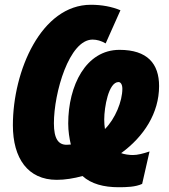

<svg xmlns="http://www.w3.org/2000/svg" viewBox="-20 -744 707 805"><path d="M477 41C511 41 548 40 576 27L607 -109C580 -100 557 -94 537 -94C522 -94 500 -97 488 -102C583 -171 647 -270 647 -383C647 -477 598 -535 481 -535C340 -535 266 -385 266 -226C266 -194 271 -163 277 -138C271 -138 265 -137 259 -137C225 -137 206 -162 206 -227C206 -355 270 -578 368 -578C386 -578 404 -573 423 -562L485 -701C449 -716 407 -724 361 -724C153 -724 34 -447 34 -219C34 -80 97 10 218 10C252 10 290 4 326 -6C362 27 415 41 477 41ZM420 -203C418 -214 417 -231 417 -243C417 -294 435 -400 477 -400C485 -400 493 -391 493 -372C493 -319 463 -246 420 -203Z"/></svg>

Font: Noto Sans ExtraCondensed Black
Style: Italic
Weight: 900
Width: 2
Italic angle: -12°
Designer: Monotype Design Team
Foundry: Monotype Imaging Inc.
Version: Version 2.013